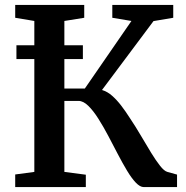

<svg xmlns="http://www.w3.org/2000/svg" viewBox="-20 -763 757 783"><path d="M42 0V-51.5L120 -62V-677.5L42 -690.5V-743H323.5V-690.5L242.5 -677.5V-402H326L516 -677.5L438 -690.5V-743H686.5V-690.5L606 -677L396 -396Q418 -389.5 437.2 -372.5Q456.5 -355.5 474.5 -332Q492.5 -308.5 510 -281Q533.5 -246 555.2 -208.8Q577 -171.5 596.5 -139.8Q616 -108 632.8 -86.8Q649.5 -65.5 662.5 -62L702 -51V0H566.5Q551 0 533.5 -18.5Q516 -37 497.8 -67.5Q479.5 -98 460.2 -135Q441 -172 422 -208Q402 -246 381.2 -278.8Q360.5 -311.5 340 -331.5Q319.5 -351.5 300 -351.5H242.5V-62L330 -50.5V0ZM318 -578.5V-522H47V-578.5Z"/></svg>

Font: Merriweather 28pt SemiBold
Style: Regular
Weight: 600
Version: Version 2.100